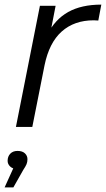

<svg xmlns="http://www.w3.org/2000/svg" viewBox="-22 -550 459 832"><path d="M47 0 151 -525H219L189 -370L181 -397Q216 -466 273.5 -498Q331 -530 417 -530L404 -461Q399 -461 394.5 -461.5Q390 -462 384 -462Q300 -462 245.5 -413.5Q191 -365 171 -267L118 0ZM-2 262 47 154 51 182Q33 182 22 171.5Q11 161 11 147Q11 128 22.5 116Q34 104 54 104Q75 104 86 114.5Q97 125 97 140Q97 152 93 161.5Q89 171 79 186L36 262Z"/></svg>

Font: MOST Montserrat
Style: Italic
Weight: 400
Italic angle: -11.3°
Designer: Julieta Ulanovsky
Foundry: Julieta Ulanovsky
Version: Version 8.000;March 11, 2024;FontCreator 15.0.0.2926 64-bit